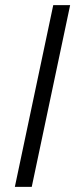

<svg xmlns="http://www.w3.org/2000/svg" viewBox="-20 -730 294 750"><path d="M38 0H104L254 -710H188Z"/></svg>

Font: Geist Light
Style: Italic
Weight: 300
Italic angle: -12°
Designer: Basement.studio, Andrés Briganti, Mateo Zaragoza
Foundry: Basement.studio, Vercel, Andrés Briganti, Guido Ferreyra, Mateo Zaragoza
Version: Version 1.500